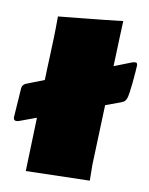

<svg xmlns="http://www.w3.org/2000/svg" viewBox="-105 -787 666 856"><g transform="rotate(10 228.0 -359.0)"><path d="M71.3 8.3 79.1 -234.4 6.3 -207.5Q-23.9 -196.3 -22 -221.7L-13.2 -351.1Q-12.2 -361.8 -6.6 -367.2Q-1 -372.6 2.4 -374L84.5 -406.2L85.9 -453.1Q87.4 -492.7 88.9 -528.1Q90.3 -563.5 91.6 -603Q92.8 -642.6 92.8 -695.3Q108.9 -697.3 142.8 -700.4Q176.8 -703.6 219.2 -708Q261.7 -712.4 304.9 -716.8Q348.1 -721.2 383.3 -725.6L380.4 -655.8L375.5 -520L453.6 -550.8Q460 -553.2 469 -553.7Q478 -554.2 478 -540.5Q478 -534.2 476.3 -512.7Q474.6 -491.2 472.2 -465.1Q469.7 -439 466.6 -417.5Q463.4 -396 460.4 -389.2Q454.6 -376 448 -372.6Q441.4 -369.1 435.1 -366.7L368.7 -342.3L358.9 -69.3L359.9 1Z"/></g></svg>

Font: Seymour One
Style: Regular
Weight: 400
Designer: Vernon Adams
Foundry: Vernon Adams
Version: Version 1.100; ttfautohint (v1.8.4.7-5d5b);gftools[0.9.33]